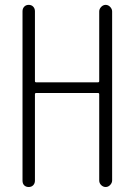

<svg xmlns="http://www.w3.org/2000/svg" viewBox="-20 -750 540 770"><path d="M70.3 -25.4V-705.1Q70.3 -715.8 77.1 -723.1Q84 -730.5 95.2 -730.5Q106.4 -730.5 113.3 -723.1Q120.1 -715.8 120.1 -705.1V-424.8Q120.1 -419.9 125 -419.9H373Q377.9 -419.9 377.9 -424.8V-704.1Q377.9 -713.9 385.7 -722.2Q393.6 -730.5 403.8 -730.5Q414.1 -730.5 421.9 -722.2Q429.7 -713.9 429.7 -704.1V-26.4Q429.7 -16.6 421.9 -8.3Q414.1 0 403.8 0Q393.6 0 385.7 -7.8Q377.9 -15.6 377.9 -26.4V-372.1Q377.9 -377 373 -377H125Q120.1 -377 120.1 -372.1V-25.4Q120.1 -14.6 113.3 -7.3Q106.4 0 95.2 0Q84 0 77.1 -6.8Q70.3 -13.7 70.3 -25.4Z"/></svg>

Font: Rounded-L Mgen+ 1mn light
Style: Regular
Weight: 200
Designer: [Source Han Sans]
Ryoko NISHIZUKA  (kana & ideographs); Paul D. Hunt (Latin, Greek & Cyrillic); Wenlong ZHANG  (bopomofo
Version: Version 1.059.20150602